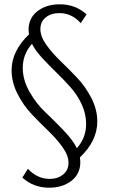

<svg xmlns="http://www.w3.org/2000/svg" viewBox="-20 -678 537 894"><path d="M433 -112Q433 -22 352 55Q354 69 354 77Q354 132 312.5 164Q271 196 209 196Q136 196 84 149L110 108Q154 155 211 155Q249 155 274 134.5Q299 114 299 80Q299 46 271.5 7.5Q244 -31 205 -68.5Q166 -106 127.5 -146.5Q89 -187 61.5 -241Q34 -295 34 -351Q34 -440 115 -518Q113 -532 113 -539Q113 -594 154.5 -626Q196 -658 258 -658Q332 -658 383 -611L356 -570Q315 -617 256 -617Q218 -617 193 -597Q168 -577 168 -542Q168 -508 195.5 -469.5Q223 -431 261.5 -394Q300 -357 339 -316Q378 -275 405.5 -221.5Q433 -168 433 -112ZM86 -362Q86 -305 118 -249.5Q150 -194 190 -156.5Q230 -119 275 -72Q320 -25 338 12Q381 -37 381 -100Q381 -147 361 -191Q341 -235 309 -271Q277 -307 243.5 -339.5Q210 -372 177 -407.5Q144 -443 129 -474Q86 -426 86 -362Z"/></svg>

Font: EauTestInfant Semilight
Style: Italic
Weight: 300
Italic angle: -12°
Designer: Christian Thalmann (Catharsis Fonts)
Version: Version 0.001;PS 000.001;hotconv 1.0.88;makeotf.lib2.5.64775